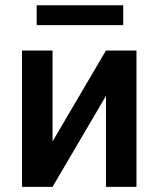

<svg xmlns="http://www.w3.org/2000/svg" viewBox="-20 -724 614 744"><path d="M457.5 -703.6H122.1V-626.5H457.5ZM183.6 -175.8V-528.3H65.4V0H183.6L390.6 -352.5V0H508.8V-528.3H390.6Z"/></svg>

Font: Roboto Medium
Style: Regular
Weight: 500
Designer: Google
Version: Version 2.137; 2017